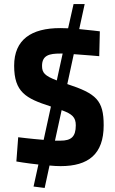

<svg xmlns="http://www.w3.org/2000/svg" viewBox="-20 -810 570 950"><path d="M146 113 201 120 225 9C245 11 264 12 280 12C417 12 493 -47 493 -190C493 -314 456 -347 313 -394L345 -542C404 -538 471 -532 471 -532L474 -655C474 -655 426 -661 372 -666L399 -790H344L317 -670C303 -670 290 -671 278 -671C135 -671 50 -614 50 -485C50 -354 108 -323 229 -284C230 -283 231 -283 232 -283L196 -118C133 -123 70 -131 70 -131L61 -11C61 -11 112 -2 170 4ZM355 -190C355 -133 332 -114 279 -114H252L285 -265C337 -246 355 -230 355 -190ZM188 -484C188 -537 225 -545 278 -545H290L261 -412C201 -435 188 -450 188 -484Z"/></svg>

Font: TitilliumMaps29L
Style: 999 wt
Weight: 900
Designer: Campivisivi
Foundry: Accademia di Belle Arti di Urbino and students of MA course of Visual design